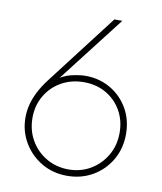

<svg xmlns="http://www.w3.org/2000/svg" viewBox="-82 -786 726 861"><g transform="rotate(10 281.0 -356.0)"><path d="M281.2 7.8Q215.8 7.8 164.1 -23.2Q112.3 -54.2 82.5 -105.5Q52.7 -156.7 52.7 -217.8Q52.7 -248.5 60.5 -278.3Q68.4 -308.1 83.7 -337.6Q99.1 -367.2 122.1 -397.5L369.1 -719.7H405.3L168.9 -414.1L152.3 -404.3Q183.1 -430.2 221.2 -439.2Q259.3 -448.2 286.1 -448.2Q348.6 -448.2 399.4 -418.9Q450.2 -389.6 480 -338.4Q509.8 -287.1 509.8 -221.7Q509.8 -156.2 479.5 -104.2Q449.2 -52.2 397.5 -22.2Q345.7 7.8 281.2 7.8ZM283.2 -21.5Q338.4 -21.5 383.1 -48.1Q427.7 -74.7 454.1 -120.1Q480.5 -165.5 480.5 -222.7Q480.5 -278.8 455.1 -323.2Q429.7 -367.7 385.5 -393.3Q341.3 -418.9 284.2 -418.9Q227.5 -418.9 182.1 -393.3Q136.7 -367.7 110.4 -323Q84 -278.3 84 -221.7Q84 -165 110.4 -119.6Q136.7 -74.2 181.9 -47.9Q227.1 -21.5 283.2 -21.5Z"/></g></svg>

Font: Reddit Mono ExtraLight
Style: Regular
Weight: 250
Monospace: yes
Designer: Stephen Hutchings
Foundry: Reddit
Version: Version 1.014